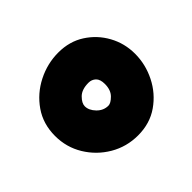

<svg xmlns="http://www.w3.org/2000/svg" viewBox="-90 -461 540 540"><g transform="rotate(-45 180.0 -191.0)"><path d="M19 -192.9Q19 -240.7 43.9 -276.6Q68.8 -312.5 108.4 -332.5Q147.9 -352.5 191.4 -352.5Q235.8 -352.5 269.5 -330.8Q303.2 -309.1 322.5 -273.9Q341.8 -238.8 341.8 -197.3Q341.8 -155.3 322.5 -116.7Q303.2 -78.1 268.1 -53.5Q232.9 -28.8 185.5 -28.8Q140.1 -28.8 102.3 -51Q64.5 -73.2 41.7 -110.6Q19 -147.9 19 -192.9ZM137.2 -192.9Q137.2 -176.8 151.6 -161.9Q166 -147 185.5 -147Q195.3 -147 208.5 -160.2Q221.7 -173.3 221.7 -197.3Q221.7 -215.8 212.9 -224.1Q204.1 -232.4 191.4 -232.4Q164.6 -232.4 150.9 -218.8Q137.2 -205.1 137.2 -192.9Z"/></g></svg>

Font: Mikhak-FD Black
Style: Regular
Weight: 900
Designer: Amin Abedi
Version: Version 3.2